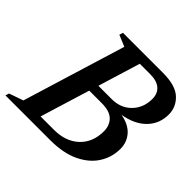

<svg xmlns="http://www.w3.org/2000/svg" viewBox="-192 -840 1010 1010"><g transform="rotate(45 313.5 -335.0)"><path d="M235.5 -623 172 -649.5 178.5 -670H474.5Q570 -670 611.5 -631Q653 -592 653 -536.5Q653 -467.5 607 -420.5Q561 -373.5 478 -359.5Q539 -348.5 570 -313.2Q601 -278 601 -228.5Q601 -167 568.2 -115Q535.5 -63 470 -31.5Q404.5 0 306 0H-26L-19.5 -20.5L59.5 -48ZM433 -617.5H356L284 -381.5H383Q450 -381.5 492 -424.5Q534 -467.5 534 -533Q534 -573 508.8 -595.2Q483.5 -617.5 433 -617.5ZM360.5 -329.5H268L183 -52.5H282Q369.5 -52.5 421.8 -101.5Q474 -150.5 474 -233Q474 -276 447.2 -302.8Q420.5 -329.5 360.5 -329.5Z"/></g></svg>

Font: Newsreader 16pt SemiBold
Style: Italic
Weight: 600
Italic angle: -17°
Designer: Hugues Gentile
Foundry: Production Type
Version: Version 1.003; ttfautohint (v1.8.3)